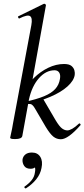

<svg xmlns="http://www.w3.org/2000/svg" viewBox="-20 -746 457 1041"><path d="M62 8Q46 8 40.5 6Q35 4 35 1Q35 -2 40.5 -25Q46 -48 50 -74L150 -610Q157 -649 143 -658.5Q129 -668 85 -646Q81 -645 78.5 -651Q76 -657 80 -658L217 -725Q221 -727 225.5 -723.5Q230 -720 229 -717L137 -207L101 -9Q98 8 62 8ZM310 9Q287 9 269 -5.5Q251 -20 228 -58L170 -157Q159 -176 149.5 -180.5Q140 -185 116 -179L212 -213L281 -95Q302 -60 316.5 -49.5Q331 -39 345 -39Q356 -39 372 -48Q388 -57 407 -75Q411 -79 415 -74.5Q419 -70 416 -67Q349 9 310 9ZM116 -179V-194Q180 -208 219.5 -224.5Q259 -241 279.5 -263.5Q300 -286 305 -318Q309 -340 301 -352.5Q293 -365 276 -365Q229 -365 191 -322Q153 -279 137 -207L104 -243Q128 -288 163.5 -323Q199 -358 241.5 -378.5Q284 -399 327 -399Q355 -399 367.5 -388.5Q380 -378 383.5 -364Q387 -350 385 -339Q380 -308 345.5 -277Q311 -246 252.5 -221Q194 -196 116 -179ZM121 275Q117 277 113.5 272.5Q110 268 114 265Q137 249 151.5 231Q166 213 169 191Q174 167 167 156Q160 145 151 143L180 130Q181 150 172 159.5Q163 169 146 169Q122 169 111.5 154Q101 139 102 120Q104 103 117 92Q130 81 153 81Q184 81 198.5 104.5Q213 128 205 165Q199 198 176.5 226Q154 254 121 275Z"/></svg>

Font: Cormorant Light Medium
Style: Italic
Weight: 500
Italic angle: -10°
Version: Version 4.000